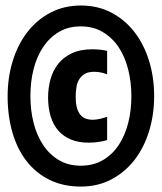

<svg xmlns="http://www.w3.org/2000/svg" viewBox="-20 -669 590 700"><path d="M274.9 -648.9Q336.4 -648.9 386 -623Q435.5 -597.2 470.2 -552.2Q504.9 -507.3 523.4 -447.3Q542 -387.2 542 -318.8Q542 -250.5 523.4 -190.4Q504.9 -130.4 470.2 -85.7Q435.5 -41 386 -14.9Q336.4 11.2 274.9 11.2Q210.4 11.2 160.9 -13.2Q111.3 -37.6 77.1 -81.3Q43 -125 25.4 -185.5Q7.8 -246.1 7.8 -317.9Q7.8 -386.2 26.4 -446.5Q44.9 -506.8 79.6 -551.8Q114.3 -596.7 163.8 -622.8Q213.4 -648.9 274.9 -648.9ZM274.4 -572.8Q229 -572.8 194.8 -552.5Q160.6 -532.2 137.5 -497.8Q114.3 -463.4 102.5 -417.2Q90.8 -371.1 90.8 -318.8Q90.8 -267.1 102.5 -220.9Q114.3 -174.8 137.5 -140.1Q160.6 -105.5 194.8 -85.2Q229 -64.9 274.4 -64.9Q320.3 -64.9 354.7 -85Q389.2 -105 412.4 -139.6Q435.5 -174.3 447.3 -220.2Q459 -266.1 459 -317.9Q459 -369.6 447.3 -416Q435.5 -462.4 412.4 -497.1Q389.2 -531.7 354.7 -552.2Q320.3 -572.8 274.4 -572.8ZM370.6 -158.2Q354 -153.3 336.4 -151.1Q318.8 -148.9 302.7 -148.9Q266.1 -148.9 238.5 -160.4Q210.9 -171.9 192.4 -193.1Q173.8 -214.4 164.6 -245.1Q155.3 -275.9 155.3 -313.5Q155.3 -348.6 164.3 -380.6Q173.3 -412.6 192.4 -436.5Q211.4 -460.4 242.2 -474.9Q272.9 -489.3 315.4 -489.3Q346.7 -489.3 370.6 -483.4V-397.9Q348.1 -407.2 323.2 -407.2Q303.7 -407.2 291.5 -400.9Q279.3 -394.5 271 -383.1Q262.7 -371.6 259.3 -354.5Q255.9 -337.4 255.9 -315.9Q255.9 -274.4 270.8 -253.4Q285.6 -232.4 318.4 -232.4Q330.1 -232.4 344 -235.6Q357.9 -238.8 370.6 -243.2Z"/></svg>

Font: Code New Roman
Style: Bold
Weight: 700
Monospace: yes
Designer: Sam Radian
Foundry: Code New Roman
Version: Version 1.508 October 19, 2014